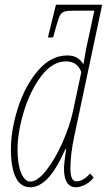

<svg xmlns="http://www.w3.org/2000/svg" viewBox="-20 -780 451 810"><path d="M26 -149Q26 -232 56 -325.5Q86 -419 140.5 -482.5Q195 -546 264 -546Q288 -546 304 -537Q320 -528 332 -509Q337 -541 343 -572L378 -735H294Q264 -735 251.5 -731Q239 -727 232.5 -714Q226 -701 216 -665L204 -622H182L216 -760H411L293 -204Q277 -128 277 -69Q277 -15 302 -15Q331 -15 360 -48L375 -31Q360 -11 338.5 -0.5Q317 10 301 10Q250 10 250 -68Q250 -90 259 -151H256Q217 -64 181 -27Q145 10 108 10Q66 10 46 -32.5Q26 -75 26 -149ZM288 -311 323 -476Q306 -521 259 -521Q201 -521 154 -459Q107 -397 80.5 -309Q54 -221 54 -149Q54 -88 69 -51Q84 -14 108 -14Q138 -14 175 -61Q212 -108 243 -177.5Q274 -247 288 -311Z"/></svg>

Font: Noto Serif CondThin
Style: Italic
Weight: 250
Width: 3
Italic angle: -12°
Designer: Monotype Design Team
Foundry: Monotype Imaging Inc.
Version: Version 1.001